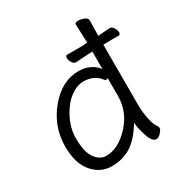

<svg xmlns="http://www.w3.org/2000/svg" viewBox="-170 -833 923 976"><g transform="rotate(-30 291.5 -345.5)"><path d="M411 -381Q407 -377 401.5 -377Q396 -377 392 -382Q359 -428 294 -428Q263 -428 230 -407.5Q197 -387 172 -352Q118 -276 118 -196Q118 -116 144.5 -79Q171 -42 208 -42Q280 -42 345.5 -113Q411 -184 411 -276ZM411 -589V-593L407 -699Q407 -709 425 -709Q443 -709 461 -701.5Q479 -694 479 -681L477 -592V-591Q510 -593 546 -596H547Q559 -596 568.5 -581.5Q578 -567 578 -553.5Q578 -540 567 -540H529Q502 -540 482 -539H477V-185Q477 -142 486 -100.5Q495 -59 511 -39Q513 -35 513 -27.5Q513 -20 499 -4Q485 12 471 12Q447 12 430.5 -39.5Q414 -91 414 -118Q371 -46 322 -14Q273 18 207 18Q141 18 95.5 -35Q50 -88 50 -186Q50 -304 126 -395Q202 -486 299 -486Q337 -486 366 -471.5Q395 -457 411 -434V-537L378 -535H373Q372 -535 313 -531H312Q300 -531 291 -545.5Q282 -560 282 -573.5Q282 -587 293 -587H378Z"/></g></svg>

Font: Moon Stars Kai T
Style: Regular
Weight: 400
Designer: GuiWonder
Version: Version 1.101